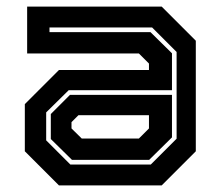

<svg xmlns="http://www.w3.org/2000/svg" viewBox="-20 -560 666 580"><path d="M158 0 55 -103V-245.5L158 -348.5H430V-368L399.5 -398.5H62V-540H468.5L571.5 -437V-103L468.5 0ZM197.5 -77 133.5 -140V-215.5L191.5 -273.5H499.5V-145L430.5 -77ZM192.5 -63H435.5L513.5 -141V-403L439.5 -477H129.5V-463H434.5L499.5 -399V-287.5H187.5L119.5 -220.5V-136ZM227 -141.5H399.5L430 -172V-212H217L196 -191V-172Z"/></svg>

Font: Tourney Thin
Style: Bold
Weight: 700
Version: Version 1.015